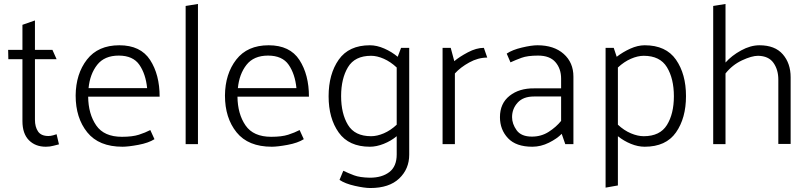

<svg xmlns="http://www.w3.org/2000/svg" viewBox="-20 -726 4080 967"><path d="M265 -428H156V-123Q156 -87 171.5 -64Q187 -41 224 -41Q235 -41 247.5 -44.5Q260 -48 265 -50L277 1Q267 3 249.5 8Q232 13 211 13Q158 13 125.5 -20Q93 -53 93 -116V-428H22L21 -475H93V-601L156 -623V-475H244Z M784 -239H424Q425 -152 464.5 -94.5Q504 -37 594 -37Q647 -37 679.5 -47.5Q712 -58 737 -71L758 -25Q728 -6 677 3.5Q626 13 597 13Q478 13 419.5 -59.5Q361 -132 361 -245Q362 -354 418 -426Q474 -498 581 -498Q688 -498 736 -424Q784 -350 784 -239ZM721 -282Q714 -353 682 -399.5Q650 -446 578 -446Q506 -446 469.5 -399.5Q433 -353 426 -282Z M915 0V-696L977 -706V0Z M1536 -239H1176Q1177 -152 1216.5 -94.5Q1256 -37 1346 -37Q1399 -37 1431.5 -47.5Q1464 -58 1489 -71L1510 -25Q1480 -6 1429 3.5Q1378 13 1349 13Q1230 13 1171.5 -59.5Q1113 -132 1113 -245Q1114 -354 1170 -426Q1226 -498 1333 -498Q1440 -498 1488 -424Q1536 -350 1536 -239ZM1473 -282Q1466 -353 1434 -399.5Q1402 -446 1330 -446Q1258 -446 1221.5 -399.5Q1185 -353 1178 -282Z M1978 -386Q1947 -415 1913 -430Q1879 -445 1849 -445Q1767 -445 1732.5 -387.5Q1698 -330 1698 -242Q1698 -154 1732.5 -97Q1767 -40 1849 -40Q1879 -40 1913 -54.5Q1947 -69 1978 -98ZM2041 53Q2041 125 1990.5 173Q1940 221 1845 221Q1816 221 1767 210Q1718 199 1690 180L1709 134Q1734 146 1763 157Q1792 168 1843 169Q1904 169 1941 140.5Q1978 112 1978 52V-40Q1949 -16 1912.5 -1.5Q1876 13 1843 13Q1737 13 1686 -58.5Q1635 -130 1635 -241Q1635 -353 1686 -425.5Q1737 -498 1843 -498Q1878 -498 1915.5 -481.5Q1953 -465 1983 -440L2000 -485H2041Z M2209 0V-485H2250L2268 -418Q2294 -440 2336.5 -462.5Q2379 -485 2417 -485L2434 -436Q2388 -436 2343.5 -411.5Q2299 -387 2271 -356V0Z M2559 -136Q2559 -102 2582 -70Q2605 -38 2659 -38Q2706 -38 2743.5 -62Q2781 -86 2806 -117V-240H2669Q2615 -240 2587 -209Q2559 -178 2559 -136ZM2532 -456Q2560 -475 2608.5 -486.5Q2657 -498 2687 -498Q2770 -498 2819 -454.5Q2868 -411 2868 -340V0H2827L2809 -52Q2786 -28 2745 -7.5Q2704 13 2661 13Q2579 13 2538.5 -30Q2498 -73 2498 -136Q2498 -205 2546.5 -243.5Q2595 -282 2671 -281H2806V-330Q2806 -380 2777.5 -413Q2749 -446 2690 -446Q2637 -446 2607 -435Q2577 -424 2551 -412Z M3092 -98Q3123 -69 3157.5 -54.5Q3192 -40 3222 -40Q3304 -40 3339 -96.5Q3374 -153 3374 -241Q3374 -330 3339 -387.5Q3304 -445 3222 -445Q3192 -445 3157.5 -430Q3123 -415 3092 -386ZM3030 219V-485H3071L3086 -440Q3117 -464 3154.5 -481Q3192 -498 3227 -498Q3334 -498 3384.5 -425.5Q3435 -353 3435 -242Q3435 -131 3384.5 -59Q3334 13 3227 13Q3193 13 3157.5 -1.5Q3122 -16 3092 -40V208Z M3572 0V-696L3634 -706V-411Q3665 -446 3712.5 -472Q3760 -498 3805 -498Q3883 -498 3922.5 -452.5Q3962 -407 3962 -337V-1H3900V-325Q3900 -375 3875.5 -409.5Q3851 -444 3798 -445Q3766 -445 3717 -422Q3668 -399 3634 -356V0Z"/></svg>

Font: Palanquin Light
Style: Regular
Weight: 300
Designer: Pria Ravichandran
Version: Version 1.0.4